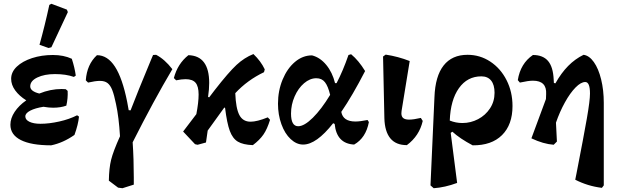

<svg xmlns="http://www.w3.org/2000/svg" viewBox="-20 -759 3271 1016"><path d="M398 -142Q394 -100 374 -45Q314 -3 251 10Q145 10 90 -18Q35 -46 35 -99Q35 -133 57.5 -167Q80 -201 119 -228Q82 -251 60.5 -280.5Q39 -310 39 -342Q39 -378 69 -406.5Q99 -435 149.5 -451.5Q200 -468 260 -468Q317 -468 360 -448Q375 -402 381 -359L371 -352Q329 -367 271 -367Q215 -367 177.5 -349Q140 -331 140 -302Q140 -276 188 -264Q247 -288 306 -288Q321 -288 328 -287L338 -278Q340 -239 331 -200Q301 -189 261 -189Q238 -189 210 -194Q166 -187 140 -173.5Q114 -160 114 -143Q114 -125 136 -114.5Q158 -104 194 -104Q240 -104 293.5 -116Q347 -128 388 -149ZM189 -522Q217 -622 241 -733L252 -739L334 -708L339 -695L252 -509L237 -505Z M682 -6Q688 84 688 180V218L628 237L605 234L556 197Q557 131 568 86.5Q579 42 615 -38Q609 -139 594 -208Q584 -257 574 -282.5Q564 -308 549 -319.5Q534 -331 509 -331Q485 -331 446 -322L434 -334Q440 -418 493 -467Q549 -467 588.5 -406Q628 -345 653 -220L661 -176L671 -175Q704 -262 781 -447L790 -468L806 -469Q851 -446 892 -393Q793 -226 682 -6Z M1409 -125Q1394 -76 1374 -47Q1354 -18 1318 9Q1266 7 1238.5 -9.5Q1211 -26 1196 -66.5Q1181 -107 1171 -188L1167 -190L1079 -68L1070 -5L1026 7H1025L1012 4L949 -63L1019 -155Q1031 -217 1031 -259Q1031 -302 1015 -321Q999 -340 962 -340Q941 -340 912 -334L900 -346Q920 -422 977 -467Q1087 -464 1087 -320Q1087 -287 1081 -246L1087 -244L1116 -282Q1190 -377 1231.5 -415.5Q1273 -454 1321 -473Q1360 -436 1381 -392L1377 -377Q1289 -335 1225 -266Q1228 -186 1246.5 -150.5Q1265 -115 1306 -115Q1340 -115 1397 -138Z M1932 -113Q1916 -29 1854 6Q1761 1 1751 -103L1743 -107Q1654 6 1584 6Q1549 6 1518 -23Q1487 -52 1469 -102Q1451 -152 1451 -210Q1451 -279 1475.5 -338Q1500 -397 1541 -431.5Q1582 -466 1631 -466Q1674 -455 1706.5 -415.5Q1739 -376 1753 -319H1761Q1795 -384 1824 -468L1838 -472Q1878 -439 1912 -383Q1845 -253 1786 -167Q1795 -116 1861 -116Q1885 -116 1925 -124ZM1727 -257Q1716 -303 1699.5 -324Q1683 -345 1654 -345Q1620 -345 1589 -318.5Q1558 -292 1539 -248.5Q1520 -205 1520 -158Q1520 -91 1558 -91Q1590 -91 1635.5 -136Q1681 -181 1727 -257Z M2014 -133 2007 -460 2021 -470Q2087 -460 2148 -436L2105 -172Q2104 -167 2104 -159Q2104 -142 2114 -134Q2124 -126 2145 -126Q2168 -126 2207 -135L2217 -119Q2199 -40 2133 9Q2075 9 2045.5 -27Q2016 -63 2014 -133Z M2481 10Q2413 -26 2374 -62L2365 -56L2399 209Q2334 233 2275 237L2258 222L2279 -245Q2283 -356 2327.5 -412.5Q2372 -469 2454 -469Q2520 -469 2574.5 -433Q2629 -397 2660.5 -335Q2692 -273 2692 -198Q2692 -99 2636.5 -44Q2581 11 2481 10ZM2427 -108Q2471 -108 2510 -128.5Q2549 -149 2573 -185.5Q2597 -222 2597 -268Q2597 -310 2579 -332.5Q2561 -355 2527 -355Q2453 -355 2408.5 -292.5Q2364 -230 2360 -121Q2392 -108 2427 -108Z M3175 -215V222L3165 235Q3090 226 3024 192L3031 157Q3069 -38 3085.5 -132.5Q3102 -227 3102 -264Q3102 -325 3077 -325Q3054 -325 3025.5 -296Q2997 -267 2969.5 -217.5Q2942 -168 2922 -110L2927 -10L2910 7Q2855 3 2792 -27L2869 -235L2870 -261Q2874 -332 2800 -332Q2776 -332 2731 -322L2720 -335Q2734 -423 2800 -468Q2853 -468 2880 -436.5Q2907 -405 2910 -337L2911 -320L2919 -318Q2950 -373 2986.5 -410Q3023 -447 3068 -469Q3098 -465 3122.5 -430.5Q3147 -396 3161 -339Q3175 -282 3175 -215Z"/></svg>

Font: Alegreya
Style: Bold
Weight: 700
Designer: Juan Pablo del Peral
Foundry: Huerta Tipografica
Version: Version 2.008; ttfautohint (v1.8)